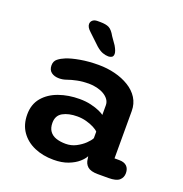

<svg xmlns="http://www.w3.org/2000/svg" viewBox="-125 -793 869 912"><g transform="rotate(20 309.5 -336.5)"><path d="M464 1.5Q428.5 1.5 412.5 -12.5Q396.5 -26.5 394.5 -51.5L392.5 -63Q385.5 -48.5 366.2 -31.5Q347 -14.5 316 -2.5Q285 9.5 242.5 9.5Q188.5 9.5 145.5 -9.2Q102.5 -28 77.5 -63.8Q52.5 -99.5 52.5 -150.5Q52.5 -202 81.2 -236.2Q110 -270.5 157.8 -287.5Q205.5 -304.5 262 -304.5Q294 -304.5 320 -298.2Q346 -292 363.8 -284Q381.5 -276 388.5 -270V-319Q388.5 -335 379.2 -347.8Q370 -360.5 354.5 -369.5Q339 -378.5 319 -383.2Q299 -388 277.5 -388Q247.5 -388 220.2 -382.5Q193 -377 172.5 -369.5Q162.5 -366 153.5 -364.5Q144.5 -363 135.5 -363Q111.5 -363 96.2 -374.5Q81 -386 81 -409Q81 -430.5 96 -442.2Q111 -454 131 -462Q156.5 -472.5 199 -480Q241.5 -487.5 291.5 -487.5Q335 -487.5 374.8 -477.5Q414.5 -467.5 446 -448.2Q477.5 -429 495.5 -400.5Q513.5 -372 513.5 -335V-96H537.5Q562.5 -96 575.5 -83.5Q588.5 -71 588.5 -48Q588.5 -26 572.8 -12.2Q557 1.5 518 1.5ZM388.5 -185.5Q381.5 -193.5 364.8 -202.2Q348 -211 325.8 -217Q303.5 -223 280 -223Q236 -223 207.2 -207Q178.5 -191 178.5 -154Q178.5 -128 190.2 -111.8Q202 -95.5 223 -88.5Q244 -81.5 271 -81.5Q299.5 -81.5 323.5 -94Q347.5 -106.5 364.8 -123Q382 -139.5 388.5 -152.5ZM320 -541Q306 -541 290.8 -546.5Q275.5 -552 257 -568L201 -621Q181.5 -638.5 181.5 -654.5Q181.5 -666 190.2 -673.8Q199 -681.5 214.5 -681.5H228.5Q257.5 -681.5 273.2 -673.5Q289 -665.5 304.5 -637.5L330 -601Q344.5 -576.5 344.5 -562.5Q344.5 -550 337 -545.5Q329.5 -541 320 -541Z"/></g></svg>

Font: Sono ExtraLight Monospace SemiBold
Style: Regular
Weight: 600
Version: Version 2.112